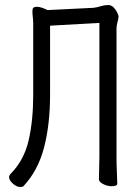

<svg xmlns="http://www.w3.org/2000/svg" viewBox="-20 -730 540 763"><path d="M60 13Q46 13 31 -0.5Q16 -14 16 -26Q16 -33 23 -40Q76 -94 94 -173Q112 -252 112 -353V-639Q112 -647 109 -677V-689Q109 -703 126 -703Q143 -703 169 -690L352 -699Q367 -701 381 -705.5Q395 -710 410 -710Q422 -710 431 -701Q440 -692 445.5 -681Q451 -670 451 -663Q451 -657 447 -642.5Q443 -628 443 -616V-106Q443 -75 444.5 -46Q446 -17 446 0Q446 10 423 10Q407 10 390 1.5Q373 -7 373 -18Q373 -30 374 -56Q375 -82 375 -107V-639L179 -628V-355Q179 -235 155 -143.5Q131 -52 74 9Q72 13 60 13Z"/></svg>

Font: LXGW WenKai Mono TC
Style: Regular
Weight: 400
Designer: LXGW / Fontworks Inc.
Foundry: LXGW / Fontworks Inc.
Version: Version 1.330